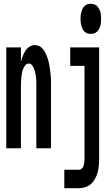

<svg xmlns="http://www.w3.org/2000/svg" viewBox="-20 -779 590 1009"><path d="M13 0V-530H90V-453Q92 -463 95.5 -473Q99 -483 103 -492.5Q107 -502 112.5 -511Q118 -520 126 -527Q134 -534 143.5 -538Q153 -542 163 -542Q175 -542 186.5 -536.5Q198 -531 206.5 -520Q215 -509 220 -498Q225 -487 229.5 -475Q234 -463 236.5 -450.5Q239 -438 241 -425.5Q243 -413 244.5 -400.5Q246 -388 247 -375.5Q248 -363 248 -350.5Q248 -338 248 -325V0H171V-325Q171 -336 171 -347.5Q171 -359 169.5 -370.5Q168 -382 166 -393Q164 -404 160 -415Q156 -426 149 -435.5Q142 -445 131 -445Q120 -445 112.5 -435.5Q105 -426 101 -415Q97 -404 95 -393Q93 -382 92 -370.5Q91 -359 90.5 -347.5Q90 -336 90 -325V0ZM457 -601Q448 -601 439.5 -603.5Q431 -606 424.5 -612.5Q418 -619 414 -627Q410 -635 407.5 -644Q405 -653 404 -662Q403 -671 403 -680Q403 -689 404 -698Q405 -707 407.5 -716Q410 -725 414 -733Q418 -741 424.5 -747.5Q431 -754 439.5 -756.5Q448 -759 457 -759Q466 -759 474.5 -756.5Q483 -754 489.5 -747.5Q496 -741 500.5 -733Q505 -725 507.5 -716Q510 -707 510.5 -698Q511 -689 511 -680Q511 -671 510.5 -662Q510 -653 507.5 -644Q505 -635 500.5 -627Q496 -619 489.5 -612.5Q483 -606 474.5 -603.5Q466 -601 457 -601ZM318 210V113H395Q401 113 406 110Q411 107 414.5 102Q418 97 419.5 91Q421 85 422 79Q423 73 423.5 67Q424 61 424 55V-433H349V-530H501V55Q501 73 499.5 90.5Q498 108 493.5 125.5Q489 143 480.5 159Q472 175 459.5 186.5Q447 198 430 204Q413 210 395 210Z"/></svg>

Font: Lode Term
Style: Bold
Weight: 700
Monospace: yes
Designer: Belleve Invis
Foundry: Belleve Invis
Version: Version 29.2.0